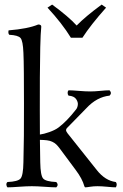

<svg xmlns="http://www.w3.org/2000/svg" viewBox="-20 -804 530 829"><path d="M286.1 -641.1Q248 -703.1 185.1 -771L205.1 -784.2Q275.9 -732.4 311 -693.8Q349.1 -732.9 418.9 -784.2L438 -771Q371.1 -695.8 335.9 -641.1ZM81.1 -103Q84 -206.1 83.5 -355Q83.5 -427.7 83 -488Q82.5 -548.3 81.1 -576.2Q79.1 -627.9 68.6 -639.9Q58.1 -651.9 20 -653.8Q14.2 -659.7 17.1 -672.9Q101.1 -679.7 145 -698.2Q158.2 -698.2 158.2 -689Q155.3 -661.1 153.8 -599.1Q151.4 -475.1 151.9 -329.1Q151.9 -277.8 152.3 -223.1Q168.5 -225.1 192.9 -233.6Q217.3 -242.2 231.9 -252.9Q268.1 -279.8 308.1 -331.1Q314 -337.9 315.9 -350.3Q317.9 -362.8 308.8 -376Q299.8 -389.2 275.9 -391.1Q272 -396 272 -403.1Q272 -410.2 275.9 -414.1Q291 -414.1 320.6 -411.6Q350.1 -409.2 370.1 -409.2Q388.2 -409.2 412.6 -411.6Q437 -414.1 453.1 -414.1Q464.4 -401.9 453.1 -391.1Q397.9 -385.3 353 -336.9L269 -251Q265.1 -247.1 265.1 -241.2Q265.1 -237.3 272 -228L397.9 -69.8Q434.1 -23.9 480 -18.1Q483.9 -14.2 483.9 -7.1Q483.9 0 480 4.9Q467.8 4.9 442.9 2.4Q418 0 400.9 0Q383.8 0 368.9 2.4Q354 4.9 348.1 4.9Q346.2 4.9 344.2 0Q335.4 -32.2 307.1 -69.8L237.8 -163.1Q229.5 -174.3 222.4 -180.9Q215.3 -187.5 205.3 -192.1Q195.3 -196.8 183.1 -198.2Q170.9 -199.7 152.3 -200.2Q153.3 -136.7 153.8 -103Q154.8 -45.9 166.5 -33Q178.2 -20 223.1 -18.1Q234.4 -5.9 223.1 4.9Q205.1 4.9 172.1 2.4Q139.2 0 117.2 0Q95.2 0 62 2.4Q28.8 4.9 12.2 4.9Q8.3 1 7.6 -6.1Q6.8 -13.2 12.2 -18.1Q57.1 -20 68.6 -33Q80.1 -45.9 81.1 -103Z"/></svg>

Font: Linux Libertine Display
Style: Regular
Weight: 400
Designer: Philipp H. Poll
Foundry: Philipp H. Poll
Version: Version 5.0.9